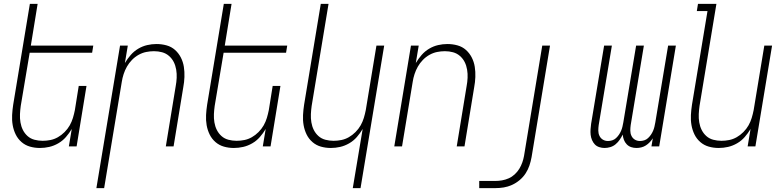

<svg xmlns="http://www.w3.org/2000/svg" viewBox="-20 -755 4040 990"><path d="M186 8Q159 8 134.5 1Q110 -6 91 -22.5Q72 -39 61 -61.5Q50 -84 45.5 -109.5Q41 -135 42.5 -162Q44 -189 48 -215L134 -735H174L139 -520H461L455 -483H133L87 -209Q84 -188 83 -166.5Q82 -145 85.5 -124Q89 -103 98 -85Q107 -67 122 -53.5Q137 -40 157.5 -34.5Q178 -29 200 -29Q220 -29 240 -33Q260 -37 278.5 -47.5Q297 -58 313 -74Q329 -90 339.5 -108.5Q350 -127 356 -147Q362 -167 366 -187L386 -312H426L375 0H335L350 -90Q337 -68 320 -48.5Q303 -29 280.5 -16Q258 -3 234 2.5Q210 8 186 8Z M477 215 599 -520H639L624 -430Q637 -452 654 -471.5Q671 -491 693 -504Q715 -517 739 -522.5Q763 -528 787 -528Q814 -528 839 -521Q864 -514 882.5 -497.5Q901 -481 912.5 -458.5Q924 -436 928 -410.5Q932 -385 931 -358Q930 -331 925 -305L875 0H835L886 -311Q890 -332 891 -353.5Q892 -375 888.5 -396Q885 -417 876 -435Q867 -453 851.5 -466.5Q836 -480 816 -485.5Q796 -491 774 -491Q754 -491 734 -487Q714 -483 695 -472.5Q676 -462 660.5 -446Q645 -430 634.5 -411.5Q624 -393 617.5 -373Q611 -353 608 -333L517 215Z M1186 8Q1159 8 1134.5 1Q1110 -6 1091 -22.5Q1072 -39 1061 -61.5Q1050 -84 1045.5 -109.5Q1041 -135 1042.5 -162Q1044 -189 1048 -215L1134 -735H1174L1139 -520H1461L1455 -483H1133L1087 -209Q1084 -188 1083 -166.5Q1082 -145 1085.5 -124Q1089 -103 1098 -85Q1107 -67 1122 -53.5Q1137 -40 1157.5 -34.5Q1178 -29 1200 -29Q1220 -29 1240 -33Q1260 -37 1278.5 -47.5Q1297 -58 1313 -74Q1329 -90 1339.5 -108.5Q1350 -127 1356 -147Q1362 -167 1366 -187L1386 -312H1426L1375 0H1335L1350 -90Q1337 -68 1320 -48.5Q1303 -29 1280.5 -16Q1258 -3 1234 2.5Q1210 8 1186 8Z M1799 215 1850 -90Q1837 -68 1820 -48.5Q1803 -29 1780.5 -16Q1758 -3 1734 2.5Q1710 8 1686 8Q1659 8 1634.5 1Q1610 -6 1591 -22.5Q1572 -39 1561 -61.5Q1550 -84 1545.5 -109.5Q1541 -135 1542.5 -162Q1544 -189 1548 -215L1634 -735H1674L1587 -209Q1584 -188 1583 -166.5Q1582 -145 1585.5 -124Q1589 -103 1598 -85Q1607 -67 1622 -53.5Q1637 -40 1657.5 -34.5Q1678 -29 1700 -29Q1720 -29 1740 -33Q1760 -37 1778.5 -47.5Q1797 -58 1813 -74Q1829 -90 1839.5 -108.5Q1850 -127 1856 -147Q1862 -167 1866 -187L1921 -520H1961L1839 215Z M2013 0 2099 -520H2139L2124 -430Q2137 -452 2154 -471.5Q2171 -491 2193 -504Q2215 -517 2239 -522.5Q2263 -528 2287 -528Q2314 -528 2339 -521Q2364 -514 2382.5 -497.5Q2401 -481 2412.5 -458.5Q2424 -436 2428 -410.5Q2432 -385 2431 -358Q2430 -331 2425 -305L2375 0H2335L2386 -311Q2390 -332 2391 -353.5Q2392 -375 2388.5 -396Q2385 -417 2376 -435Q2367 -453 2351.5 -466.5Q2336 -480 2316 -485.5Q2296 -491 2274 -491Q2254 -491 2234 -487Q2214 -483 2195 -472.5Q2176 -462 2160.5 -446Q2145 -430 2134.5 -411.5Q2124 -393 2117.5 -373Q2111 -353 2108 -333L2053 0Z M2451 215V178H2534Q2551 178 2568.5 175Q2586 172 2603 164.5Q2620 157 2634 144Q2648 131 2657.5 115.5Q2667 100 2673 83Q2679 66 2682 49L2776 -520H2816L2721 55Q2717 77 2710 98Q2703 119 2690.5 138.5Q2678 158 2659.5 173.5Q2641 189 2620 198.5Q2599 208 2577.5 211.5Q2556 215 2534 215Z M3262 8Q3247 8 3234 3.5Q3221 -1 3211.5 -11Q3202 -21 3197 -34Q3192 -47 3191 -61Q3184 -47 3175 -34Q3166 -21 3154 -11Q3142 -1 3127 3.5Q3112 8 3097 8Q3083 8 3069.5 3.5Q3056 -1 3047 -10.5Q3038 -20 3032.5 -33Q3027 -46 3025.5 -60Q3024 -74 3025 -88.5Q3026 -103 3028 -117L3095 -520H3135L3067 -110Q3065 -96 3065 -81.5Q3065 -67 3071 -54.5Q3077 -42 3088.5 -35Q3100 -28 3115 -28Q3126 -28 3137 -31.5Q3148 -35 3156.5 -43Q3165 -51 3171.5 -60.5Q3178 -70 3182.5 -80.5Q3187 -91 3189.5 -102Q3192 -113 3194 -124L3260 -520H3300L3232 -110Q3230 -96 3230 -81.5Q3230 -67 3236 -54.5Q3242 -42 3253.5 -35Q3265 -28 3280 -28Q3291 -28 3302 -31.5Q3313 -35 3321.5 -43Q3330 -51 3336.5 -60.5Q3343 -70 3347.5 -80.5Q3352 -91 3354.5 -102Q3357 -113 3359 -124L3425 -520H3465L3379 0H3339L3346 -42Q3339 -31 3330 -21.5Q3321 -12 3310 -5Q3299 2 3286.5 5Q3274 8 3262 8Z M3686 8Q3659 8 3634.5 1Q3610 -6 3591 -22.5Q3572 -39 3561 -61.5Q3550 -84 3545.5 -109.5Q3541 -135 3542.5 -162Q3544 -189 3548 -215L3628 -698H3573L3579 -735H3674L3587 -209Q3584 -188 3583 -166.5Q3582 -145 3585.5 -124Q3589 -103 3598 -85Q3607 -67 3622 -53.5Q3637 -40 3657.5 -34.5Q3678 -29 3700 -29Q3720 -29 3740 -33Q3760 -37 3778.5 -47.5Q3797 -58 3813 -74Q3829 -90 3839.5 -108.5Q3850 -127 3856 -147Q3862 -167 3866 -187L3921 -520H3961L3875 0H3835L3850 -90Q3837 -68 3820 -48.5Q3803 -29 3780.5 -16Q3758 -3 3734 2.5Q3710 8 3686 8Z"/></svg>

Font: Iosevka Term Curly Extralight
Style: Italic
Weight: 200
Italic angle: -9°
Designer: Belleve Invis
Foundry: Belleve Invis
Version: Version 32.3.0